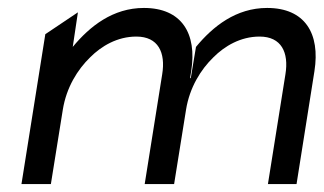

<svg xmlns="http://www.w3.org/2000/svg" viewBox="-20 -463 814 483"><path d="M34 0H108L138 -187C147 -243 175 -288 207 -319C235 -347 275 -371 323 -371C378 -371 397 -331 388 -276L344 0H416H418L448 -187C457 -243 485 -288 517 -319C545 -347 585 -371 633 -371C688 -371 707 -331 698 -276L654 0H726L771 -284C786 -379 747 -443 652 -443C574 -443 516 -397 473 -345L460 -267L458 -266L461 -284C476 -379 437 -443 342 -443C264 -443 206 -397 163 -345L176 -432L94 -377Z"/></svg>

Font: Charger Pro
Style: Obl
Weight: 400
Designer: Jasper
Foundry: Cannot Into Space Fonts
Version: Version 1.09